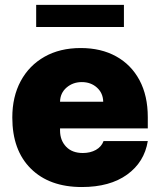

<svg xmlns="http://www.w3.org/2000/svg" viewBox="-20 -747 648 777"><path d="M311.1 9.9Q180 9.9 104.9 -64.5Q29.8 -138.8 29.8 -271.3Q29.8 -355.8 63.9 -419Q98 -482.2 160.2 -517.4Q222.3 -552.6 306.8 -552.6Q389.2 -552.6 450.1 -518.8Q511 -485.1 544.6 -422.4Q578.1 -359.7 578.1 -272.7V-227.3H223V-218.8Q223 -179.3 247.3 -153.6Q271.7 -127.8 315.3 -127.8Q345.5 -127.8 368.1 -140.4Q390.6 -153.1 399.1 -176.1H578.1Q564.3 -90.9 494.5 -40.5Q424.7 9.9 311.1 9.9ZM223 -335.2H397.7Q397 -370.4 372.3 -392.6Q347.7 -414.8 311.1 -414.8Q275.2 -414.8 249.5 -392.8Q223.7 -370.7 223 -335.2ZM481.5 -727.3V-637.8H126.4V-727.3Z"/></svg>

Font: Inter UI Black
Style: Regular
Weight: 900
Designer: Rasmus Andersson
Foundry: rsms
Version: 3.2;8d6f07862